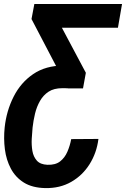

<svg xmlns="http://www.w3.org/2000/svg" viewBox="-20 -731 631 961"><path d="M336.4 -34.7 472.7 -35.6Q463.9 34.2 428.5 90.6Q393.1 147 336.4 179.4Q279.8 211.9 206.1 210.4Q141.6 209 99.6 182.9Q57.6 156.7 34.4 113Q11.2 69.3 4.4 15.9Q-2.4 -37.6 3.4 -93.3Q12.2 -175.8 47.9 -246.6Q83.5 -317.4 146 -360.1Q208.5 -402.8 297.9 -402.8L386.7 -402.3L366.7 -288.6L292 -289.6Q250 -289.6 223.4 -272.2Q196.8 -254.9 180.2 -225.8Q163.6 -196.8 155.3 -162.1Q147 -127.4 143.1 -92.8Q140.6 -67.9 138.9 -36.4Q137.2 -4.9 142.1 24.2Q147 53.2 164.3 72.8Q181.6 92.3 217.3 93.8Q257.3 95.2 280.8 76.9Q304.2 58.6 317.1 28.8Q330.1 -1 336.4 -34.7ZM319.3 -288.6 137.7 -635.7 151.9 -710.9H226.6L409.7 -366.7L395.5 -288.6ZM175.8 -592.3 196.8 -710.9H590.8L570.3 -592.3Z"/></svg>

Font: Roboto Condensed
Style: Bold Italic
Weight: 700
Italic angle: -12°
Designer: Christian Robertson
Foundry: Google
Version: Version 3.0